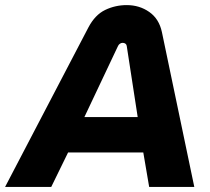

<svg xmlns="http://www.w3.org/2000/svg" viewBox="-60 -733 823 753"><path d="M-40 0 287 -626Q313 -675 352.5 -694Q392 -713 437 -713Q487 -713 525.5 -686Q564 -659 575 -607L702 0H525L502 -135H207L141 0ZM271 -274H480L437 -553Q436 -559 431.5 -562Q427 -565 421 -565Q416 -565 411 -562Q406 -559 403 -553Z"/></svg>

Font: MuseoModerno Thin
Style: Bold Italic
Weight: 700
Italic angle: -9°
Version: Version 1.003